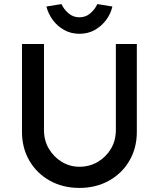

<svg xmlns="http://www.w3.org/2000/svg" viewBox="-20 -917 780 943"><path d="M370 6Q289 6 225 -29.5Q161 -65 124.5 -127.5Q88 -190 88 -269V-701H196V-278Q196 -227 220 -186.5Q244 -146 283.5 -122Q323 -98 370 -98Q420 -98 460.5 -122Q501 -146 525 -186.5Q549 -227 549 -278V-701H652V-269Q652 -190 615.5 -127.5Q579 -65 515 -29.5Q451 6 370 6ZM370 -751Q329 -751 295.5 -769.5Q262 -788 239.5 -818.5Q217 -849 208 -885L282 -897Q293 -872 316 -852Q339 -832 370 -832Q401 -832 424 -852Q447 -872 458 -897L532 -885Q524 -849 501 -818.5Q478 -788 445 -769.5Q412 -751 370 -751Z"/></svg>

Font: Lexend Deca
Style: Regular
Weight: 400
Designer: Bonnie Shaver-Troup, Thomas Jockin
Foundry: Lexend
Version: Version 1.008; ttfautohint (v1.8.4.7-5d5b)